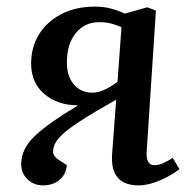

<svg xmlns="http://www.w3.org/2000/svg" viewBox="-20 -546 574 580"><path d="M331 -245Q262 -206 220.5 -179Q179 -152 160.5 -132Q142 -112 141 -94Q137 -77 156 -64L182 -47Q179 -18 159 -2Q139 14 110 14Q82 14 63 -4.5Q44 -23 44 -50Q44 -97 86.5 -136.5Q129 -176 210 -224L214 -228Q154 -228 114 -262Q74 -296 74 -354Q74 -403 97.5 -441.5Q121 -480 164.5 -503Q208 -526 267 -526Q292 -526 313.5 -520.5Q335 -515 357 -505L425 -524L451 -514L423 -87Q421 -47 446 -47Q459 -47 472.5 -53Q486 -59 502 -69L522 -35Q498 -16 463 -1Q428 14 399 14Q310 14 319 -85ZM347 -464Q328 -472 313.5 -475.5Q299 -479 279 -479Q236 -479 209 -446Q182 -413 182 -357Q182 -315 203.5 -290.5Q225 -266 260 -266Q291 -266 335 -299Z"/></svg>

Font: Literata 36pt Medium
Style: Italic
Weight: 500
Italic angle: -2°
Designer: Latin by Veronika Burian and Jose Scaglione. Greek by Irene Vlachou. Cyrillic by Vera Evstafieva
Foundry: TypeTogether
Version: Version 3.002